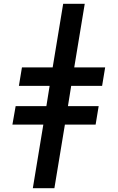

<svg xmlns="http://www.w3.org/2000/svg" viewBox="-20 -843 616 1006"><path d="M152 143H265L320 -190H481L497 -287H336L353 -393H515L531 -490H369L424 -823H311L256 -490H95L79 -393H240L223 -287H62L45 -190H207Z"/></svg>

Font: Iosevka Sparkle SmBdObl
Style: Regular
Weight: 600
Italic angle: -9°
Designer: Belleve Invis
Foundry: Belleve Invis
Version: Version 4.5.0; ttfautohint (v1.8.3)